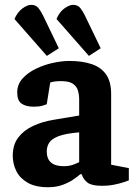

<svg xmlns="http://www.w3.org/2000/svg" viewBox="-20 -761 560 793"><path d="M173.5 -530.1 39.7 -682.6Q52.5 -711.3 72.7 -726.2Q92.8 -741 108.7 -741Q128.7 -741 139.4 -726.9Q150.1 -712.9 158.3 -695.9L222.9 -561.7ZM347.3 -530.1 213.4 -682.6Q225.3 -711.3 245.9 -726.2Q266.6 -741 281.7 -741Q301.7 -741 312.4 -726.9Q323 -712.9 331.2 -695.9L395.9 -561.7ZM178.6 12.3Q126.8 12.3 94.4 -6.3Q62.1 -24.9 47.4 -54.4Q32.7 -84 32.7 -117.8Q32.7 -163.5 55.6 -193.3Q78.6 -223.1 116.7 -240.9Q154.9 -258.6 199.7 -265.9L307 -283.9V-350.1Q307 -370.9 301.5 -388.3Q296 -405.7 280 -415.8Q264.1 -425.9 232.9 -425.9Q213.2 -425.9 202.5 -423.9Q191.8 -421.8 187.4 -420L173 -330.4Q171.4 -329.4 156.6 -324.8Q141.7 -320.3 120.2 -320.3Q87.5 -320.3 69.3 -332.8Q51.1 -345.3 51.1 -379Q51.1 -412.4 73 -436.6Q94.9 -460.9 128.6 -477.2Q162.3 -493.5 199.3 -501.4Q236.2 -509.3 266.2 -509.3Q319.6 -509.3 358.3 -496.3Q397 -483.4 418 -453.7Q439 -423.9 439 -373.3V-80.7L512.1 -66.7V-16Q509.4 -15 493 -9.2Q476.7 -3.4 452.5 1.5Q428.2 6.4 401.2 6.4Q359.1 6.4 341.9 -6.5Q324.6 -19.3 317.5 -41.2H311.1Q302.2 -32.9 283.6 -20.1Q265 -7.2 238.7 2.5Q212.4 12.3 178.6 12.3ZM243.1 -74.6Q264.8 -74.6 281 -80.4Q297.2 -86.2 307 -91.5V-214.4Q250.3 -209.6 221.5 -198.4Q192.6 -187.2 182.9 -171.1Q173.1 -155 173.1 -135.7Q173.1 -74.6 243.1 -74.6Z"/></svg>

Font: Faustina Light
Style: Regular
Weight: 300
Designer: Alfonso Garcia
Foundry: http://www.omnibus-type.com
Version: Version 1.200